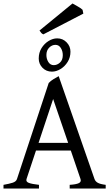

<svg xmlns="http://www.w3.org/2000/svg" viewBox="-20 -1079 635 1099"><path d="M0 0V-21Q33.2 -26.9 52.7 -33.2Q72.3 -39.6 77.1 -54.2L258.8 -604Q270 -616.2 286.6 -626.2Q303.2 -636.2 315.9 -643.1L521 -54.2Q525.9 -40.5 539.8 -32.7Q553.7 -24.9 585 -21V0H378.9V-21Q416.5 -23.4 431.4 -30.8Q446.3 -38.1 440.9 -54.2L385.3 -217.3H186L131.8 -54.2Q127 -39.1 145 -32.2Q163.1 -25.4 203.1 -21V0ZM200.7 -261.2H370.1L284.2 -512.2ZM277.3 -668.9Q244.6 -668.9 223.1 -691.2Q201.7 -713.4 201.7 -744.1Q201.7 -777.8 217.8 -803.7Q233.9 -829.6 258.3 -844.5Q282.7 -859.4 307.6 -859.4Q339.4 -859.4 361.3 -836.7Q383.3 -814 383.3 -783.2Q383.3 -750.5 367.2 -724.6Q351.1 -698.7 326.4 -683.8Q301.8 -668.9 277.3 -668.9ZM287.6 -706.1Q307.1 -706.1 323.2 -720.7Q339.4 -735.4 339.4 -763.2Q339.4 -786.6 328.1 -804.4Q316.9 -822.3 297.4 -822.3Q277.3 -822.3 261.5 -806.4Q245.6 -790.5 245.6 -764.2Q245.6 -741.7 256.8 -723.9Q268.1 -706.1 287.6 -706.1ZM228 -882.3Q219.7 -886.2 216.3 -890.6Q212.9 -895 206.1 -904.3L395 -1059.1Q405.3 -1053.2 425.3 -1042Q445.3 -1030.8 452.6 -1022.9L457 -1001Z"/></svg>

Font: David Libre
Style: Regular
Weight: 400
Designer: Ismar David, J. Victor Gaultney, Annie Olsen and Meir Sadan
Foundry: Monotype Imaging Inc. & SIL International
Version: Version 1.100; ttfautohint (v1.8.4.7-5d5b)